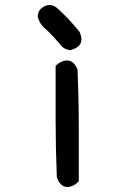

<svg xmlns="http://www.w3.org/2000/svg" viewBox="-20 -735 540 777"><path d="M180.2 -714.8Q200.2 -714.8 218.3 -695.8Q262.7 -654.8 301.8 -606.4Q309.6 -589.4 309.6 -576.2Q309.6 -560.1 298.3 -548.8Q287.1 -537.6 264.2 -532.2Q237.8 -534.7 223.1 -555.7Q198.2 -585.4 170.9 -612.3Q141.6 -633.3 132.8 -667V-668Q132.8 -688 147 -701.2H147.5Q164.1 -714.8 180.2 -714.8ZM248 -490.2Q249.5 -490.2 252.4 -490.2Q255.4 -490.2 259.8 -489.3Q270 -486.8 278.6 -478.3Q287.1 -469.7 293.9 -454.1Q298.8 -336.9 298.8 -220.7V-1.5Q291.5 5.9 284.7 11.2Q248.5 32.7 226.1 10.3Q216.8 1 210 -18.1Q205.1 -134.8 205.1 -250V-468.3Q213.9 -477.1 219.7 -480.5Q234.9 -489.3 248 -490.2Z"/></svg>

Font: Bakudai
Style: Bold
Weight: 700
Version: Version 1.48